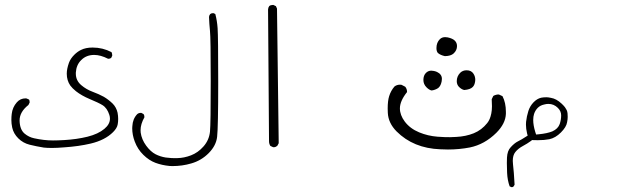

<svg xmlns="http://www.w3.org/2000/svg" viewBox="-20 -438 2540 775"><path d="M83.5 -41Q62 -41 47.9 -24.9Q30.3 -4.9 27.3 22Q25.9 32.7 25.9 46.9Q25.9 61 29.3 77.1Q34.7 101.6 54 120.6Q73.2 139.6 99.9 146.2Q126.5 152.8 156.7 157.7Q169.4 159.2 189.9 159.2Q210.4 159.2 240.2 156.7Q297.9 152.8 345.7 141.6Q403.8 127.9 436.5 95.2Q452.6 79.1 455.1 64Q457 53.7 457 42Q457 30.3 454.6 17.1Q449.7 -4.9 434.6 -20Q418 -36.1 398.9 -47.4Q379.4 -58.1 353.8 -67.6Q328.1 -77.1 308.1 -94.2Q286.1 -112.8 286.1 -140.6Q286.1 -142.6 286.1 -145Q288.1 -176.3 307.6 -195.3Q328.1 -216.3 360.4 -216.3Q385.7 -216.3 416.5 -200.7Q423.8 -200.7 428.7 -204.1Q433.1 -213.4 433.1 -213.4Q433.1 -221.2 430.2 -227.5Q394.5 -246.1 354 -246.1Q325.7 -246.1 306.6 -236.3Q292.5 -229.5 279.8 -216.8Q264.6 -201.7 258.3 -184.6Q249.5 -159.7 249.5 -140.6Q249.5 -113.3 263.7 -92.8Q272 -81.5 286.6 -69.8Q309.6 -51.8 342.3 -38.1Q377.9 -23.4 393.6 -13.7Q412.6 -2 421.4 25.9Q423.8 33.2 423.8 41Q423.8 63.5 401.4 82Q376.5 103 333.3 113.8Q290 124.5 238.8 127.4Q212.9 128.9 193.8 128.9Q157.7 128.9 117.7 120.1Q96.7 115.7 79.6 101.6Q60.1 85.4 59.1 49.8Q59.1 48.8 59.1 47.9Q59.1 13.7 94.7 -14.2L99.6 -23.9Q99.6 -25.4 99.6 -26.4Q99.6 -32.7 97.2 -36.1L87.4 -40.5Q85.4 -41 83.5 -41Z M513.7 79.6Q513.7 106.4 523.9 133.3Q535.6 164.6 558.6 187Q581.5 209.5 607.4 219.2Q633.8 229 664.1 231.9Q669.9 232.4 675.8 232.4Q715.8 232.4 752 221.7Q793 210 822.8 179.7Q852.5 149.4 856.4 114.3Q860.8 75.2 860.8 -107.2Q860.8 -289.6 858.4 -323.7Q856.4 -354 849.1 -381.3L842.3 -384.8Q840.8 -384.8 838.9 -384.8Q833 -384.8 828.6 -381.3Q824.2 -376.5 823.7 -369.6Q824.7 -341.3 827.6 -313Q830.6 -284.7 830.6 -111.3Q830.6 62 827.6 93.3Q824.2 127.4 801.3 153.3Q779.3 178.2 751 189Q723.1 199.7 696.3 200.2Q692.4 200.2 690.2 200.2Q688 200.2 685.8 200.2Q683.6 200.2 679.4 200.2Q675.3 200.2 671.4 200Q667.5 199.7 663.6 199.2Q656.2 198.7 648.9 197.8Q627 194.3 607.9 184.6Q587.9 174.3 569.8 149.7Q551.8 125 547.9 97.2Q547.4 92.3 547.4 87.4Q547.4 63 563 35.2Q563 27.3 559.6 22.5L550.3 17.6Q549.3 17.6 548.3 17.6Q539.6 17.6 533.7 22.9Q515.6 42 514.2 71.3Q513.7 75.2 513.7 79.6Z M1082.5 156.2Q1083.5 156.2 1085.9 156.2Q1092.3 156.2 1099.1 150.9L1105 140.1L1098.1 -403.3L1093.8 -413.1L1083.5 -418Q1082 -418 1081.1 -418Q1072.8 -418 1066.9 -413.6Q1062.5 -407.7 1062 -399.9L1065.9 131.8Q1065.9 142.6 1071.3 150.9Z M1824.7 -252Q1824.7 -265.1 1815.9 -273.9Q1807.1 -282.7 1787.1 -287.1Q1781.7 -288.1 1776.9 -288.1Q1763.7 -288.1 1755.4 -279.8Q1741.7 -266.1 1741.7 -244.1Q1741.7 -230.5 1747.6 -224.1Q1757.8 -215.3 1775.9 -211.4Q1799.8 -211.9 1811 -222.2Q1824.7 -234.9 1824.7 -252ZM1898.4 -116.2Q1898.4 -129.4 1891.1 -140.6Q1882.3 -154.3 1863.3 -154.3Q1847.7 -154.3 1837.4 -144Q1823.7 -129.9 1823.7 -110.4Q1823.7 -96.7 1832.5 -87.4Q1843.3 -76.7 1854 -74.7Q1878.4 -76.7 1888.2 -86.9Q1896 -94.7 1897.9 -109.9Q1898.4 -113.3 1898.4 -116.2ZM1763.7 -119.6Q1763.7 -138.2 1744.1 -147.5Q1737.8 -150.4 1731.2 -151.6Q1724.6 -152.8 1720.7 -152.8Q1708.5 -152.8 1699.2 -143.6Q1689 -133.3 1689 -115.2Q1689 -98.1 1701.7 -85.4Q1712.4 -74.7 1722.2 -72.8Q1736.8 -74.7 1748.5 -82.5L1751.5 -85.4Q1759.3 -92.8 1762.7 -109.4Q1763.7 -114.7 1763.7 -119.6ZM1788.1 165.5Q1833.5 165.5 1876.5 157.2Q1936 145 1983.4 98.1Q2020.5 61 2022 21.5Q2022 17.1 2022 13.2Q2022 -23.4 2008.3 -49.8L1994.6 -56.2Q1993.2 -56.6 1991.5 -56.6Q1989.7 -56.6 1987.3 -56.4Q1984.9 -56.2 1981.9 -55.2Q1976.1 -53.7 1971.2 -50.8L1964.8 -37.6Q1965.8 -24.9 1965.8 -9Q1965.8 6.8 1963.1 20Q1960.4 33.2 1956.5 42.2Q1952.6 51.3 1946.8 58.6Q1924.3 86.9 1892.3 99.9Q1860.4 112.8 1821.3 114.7Q1806.6 115.7 1797.1 115.7Q1787.6 115.7 1776.4 115.5Q1765.1 115.2 1746.1 113.8Q1707 110.8 1671.9 96.2Q1635.3 81.1 1613.8 52.7Q1594.2 26.4 1594.2 -0.5Q1594.2 -30.3 1623 -66.4Q1623 -66.9 1623 -66.9Q1623 -79.1 1615.7 -87.9L1600.6 -95.7Q1597.2 -96.2 1594.2 -96.2Q1582 -96.2 1572.3 -88.9Q1557.6 -71.8 1550.8 -49.8Q1544.9 -31.2 1544.9 0Q1544.9 8.3 1545.4 17.6Q1547.4 58.6 1580.6 92.3Q1648.9 160.6 1757.3 164.6Q1777.3 165.5 1788.1 165.5Z M2132.3 46.4Q2132.3 32.7 2135.7 22Q2140.6 7.3 2150.6 -2.7Q2160.6 -12.7 2176.3 -16.1Q2185.1 -18.6 2193.4 -18.6Q2215.8 -18.6 2231.9 -2.4Q2245.1 10.7 2245.1 27.8Q2245.1 44.9 2239.3 62.5Q2232.4 82 2209.5 92.3Q2189 100.6 2154.8 104L2144 105L2140.6 94.7Q2132.3 67.4 2132.3 46.4ZM2043.9 317.4Q2044.9 317.4 2045.7 317.4Q2046.4 317.4 2047.4 317.4Q2048.3 317.4 2049.3 316.9Q2051.3 316.4 2052.7 314.9L2057.1 307.6Q2054.2 252.9 2050.8 226.1Q2049.8 218.3 2049.8 211.4Q2049.8 188.5 2060.1 175.8Q2071.3 161.6 2091.3 150.9Q2107.9 142.1 2124 130.4L2127.4 127.4Q2141.6 127.9 2150.9 127.9Q2176.8 127.9 2197.3 124Q2222.2 118.7 2244.1 96.7Q2266.1 74.7 2269 55.7Q2271.5 43.9 2271.5 33.9Q2271.5 23.9 2270.8 19Q2270 14.2 2269.5 12.2Q2269 10.3 2268.1 8.1Q2267.1 5.9 2265.9 3.7Q2264.6 1.5 2263.2 -0.7Q2261.7 -2.9 2260.3 -5.4Q2254.9 -12.2 2247.1 -19.5Q2225.6 -39.6 2204.1 -43Q2192.9 -45.4 2186 -45.4Q2172.9 -45.4 2164.1 -43.5Q2147.5 -39.6 2133.3 -24.7Q2119.1 -9.8 2112.8 9.8Q2106 31.2 2103.5 53.7Q2103 59.1 2103 64.9Q2103 81.5 2107.4 100.1L2109.9 109.4L2102.1 114.3Q2086.9 124.5 2070.3 132.8Q2056.6 139.6 2041.5 156.2Q2027.8 170.4 2026.4 198.2Q2025.9 211.9 2025.9 220.2Q2025.9 243.7 2026.9 259.8Q2028.3 289.6 2037.1 314Z"/></svg>

Font: NaikaiFont
Style: ExtraLight
Weight: 200
Version: Version 1.89